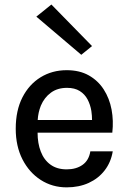

<svg xmlns="http://www.w3.org/2000/svg" viewBox="-20 -814 569 848"><path d="M49.5 0ZM386.5 -284Q386.5 -303.5 383.5 -324Q379 -351.5 366.8 -374.8Q354.5 -398 332.2 -412Q310 -426 276 -426Q233.5 -426 204.5 -404.5Q175.5 -383 160.5 -347.5Q148.5 -317.5 146.5 -284ZM146 -228Q146 -181 160 -145Q174 -108 202.8 -87Q231.5 -66 274.5 -66Q316.5 -66 344.5 -85.8Q372.5 -105.5 379 -145.5H478Q470 -97.5 442.5 -61.8Q415 -26 372 -6.2Q329 13.5 274.5 13.5Q211 13.5 160 -19.2Q109 -52 79.2 -110.2Q49.5 -168.5 49.5 -245.5Q49.5 -326 79 -383.8Q108.5 -441.5 159.5 -472.8Q210.5 -504 274.5 -504Q331.5 -504 372.2 -481Q413 -458 438.2 -418.8Q463.5 -379.5 472.8 -330Q482 -280.5 476 -228ZM339 -572 140.5 -740.5 207 -794 386.5 -610.5Z"/></svg>

Font: Betinya Sans Medium
Style: Regular
Weight: 500
Designer: Jonathan Pinhorn
Version: Version 2.001;December 9, 2019;FontCreator 12.0.0.2547 64-bi